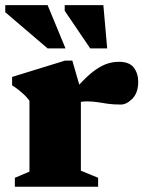

<svg xmlns="http://www.w3.org/2000/svg" viewBox="-26 -710 554 730"><path d="M426.5 -475Q466 -475 482.8 -452.8Q499.5 -430.5 499.5 -399.5Q499.5 -357.5 477.5 -335Q455.5 -312.5 433.5 -312.5Q404 -312.5 383.8 -315.5Q363.5 -318.5 345.2 -321.5Q327 -324.5 303.5 -324.5Q290.5 -324.5 280.8 -322.5Q271 -320.5 262.2 -315.8Q253.5 -311 243 -302.5L229.5 -334.5Q262.5 -375.5 289 -402.5Q315.5 -429.5 338.2 -445.2Q361 -461 382.2 -468Q403.5 -475 426.5 -475ZM281.5 -367V-61L347 -34V0H30.5V-34L86 -57.5V-327Q78 -338 68 -347.8Q58 -357.5 46.2 -367Q34.5 -376.5 20 -385.5V-417.5L221 -479.5H249ZM223 -526H155L-6 -663.5V-690.5H155ZM381.5 -526H317L220 -669V-690.5H367Z"/></svg>

Font: Newsreader ExtraBold
Style: Regular
Weight: 800
Designer: Hugues Gentile
Foundry: Production Type
Version: Version 1.003